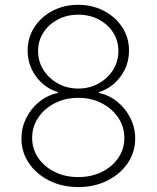

<svg xmlns="http://www.w3.org/2000/svg" viewBox="-20 -757 642 787"><path d="M300.8 9.8Q234.9 9.8 182.1 -16.6Q129.4 -43 98.6 -88.1Q67.9 -133.3 67.9 -189.5Q67.9 -233.4 87.2 -272.5Q106.4 -311.5 140.1 -339.1Q173.8 -366.7 217.3 -376V-379.4Q162.1 -396.5 127.7 -443.6Q93.3 -490.7 93.3 -549.8Q93.3 -602.5 120.6 -645Q147.9 -687.5 195.1 -712.4Q242.2 -737.3 300.8 -737.3Q358.4 -737.3 405.8 -712.6Q453.1 -688 481 -645.5Q508.8 -603 508.8 -549.8Q508.8 -490.7 474.4 -443.6Q439.9 -396.5 385.3 -379.4V-376Q427.7 -367.2 461.4 -339.6Q495.1 -312 514.6 -272.7Q534.2 -233.4 534.2 -189.5Q534.2 -133.3 503.4 -88.1Q472.7 -43 419.7 -16.6Q366.7 9.8 300.8 9.8ZM300.8 -31.2Q355 -31.2 397.7 -52.5Q440.4 -73.7 465.1 -110.1Q489.7 -146.5 489.7 -191.4Q489.7 -237.3 464.6 -274.7Q439.5 -312 396.7 -334Q354 -356 300.8 -356Q247.6 -356 204.6 -334Q161.6 -312 136.7 -274.7Q111.8 -237.3 111.8 -191.4Q111.8 -146.5 136.5 -110.1Q161.1 -73.7 203.9 -52.5Q246.6 -31.2 300.8 -31.2ZM300.8 -394Q346.7 -394 384 -414.8Q421.4 -435.5 443.4 -470.2Q465.3 -504.9 465.3 -547.9Q465.3 -590.3 443.6 -624Q421.9 -657.7 384.5 -677.2Q347.2 -696.8 300.8 -696.8Q254.4 -696.8 217.3 -677.2Q180.2 -657.7 158.2 -624Q136.2 -590.3 136.2 -547.9Q136.2 -504.9 158.2 -470.2Q180.2 -435.5 217.5 -414.8Q254.9 -394 300.8 -394Z"/></svg>

Font: Inter Extra Light
Style: Regular
Weight: 200
Designer: Rasmus Andersson
Foundry: rsms
Version: Version 4.000;git-3c8e0fc